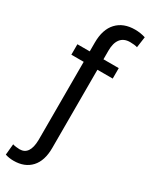

<svg xmlns="http://www.w3.org/2000/svg" viewBox="-259 -809 843 1072"><g transform="rotate(30 163.0 -273.0)"><path d="M293.9 -460.9H195.3V43.5Q195.3 126 155 169.7Q114.7 213.4 43.5 213.4Q14.2 213.4 -10.7 205.1L-3.9 134.8Q3.9 137.7 18.6 139.4Q33.2 141.1 40.5 141.1Q105 141.1 106.9 43.5V-460.9H27.3V-528.3H106.9V-585Q106.9 -669.9 149.2 -715.1Q191.4 -760.3 266.1 -760.3Q300.8 -760.3 333.5 -750L323.7 -680.2Q305.7 -686 276.9 -686Q236.3 -686 215.8 -659.7Q195.3 -633.3 195.3 -585V-528.3H293.9Z"/></g></svg>

Font: Robert Sans Medium
Style: Regular
Weight: 500
Designer: Christian Robertson (extended by Adam Twardoch)
Foundry: Google
Version: Version 12.135;April 2, 2019;FontCreator 11.5.0.2425 64-bit;